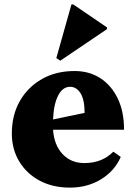

<svg xmlns="http://www.w3.org/2000/svg" viewBox="-20 -840 620 876"><path d="M299 16Q221 16 161.5 -15.5Q102 -47 68 -103Q34 -159 34 -231Q34 -315 70.5 -379Q107 -443 171.5 -479.5Q236 -516 320 -516Q387 -516 437.5 -483.5Q488 -451 517 -391Q546 -331 546 -248H222Q227 -178 265.5 -137Q304 -96 365 -96Q446 -96 497 -148L531 -124Q503 -60 441 -22Q379 16 299 16ZM300 -444Q266 -444 245.5 -404.5Q225 -365 222 -295L366 -325Q366 -385 347.5 -414.5Q329 -444 300 -444ZM255 -563 237 -575 306 -820H314L468 -715V-707Z"/></svg>

Font: Platypi ExtraBold
Style: Regular
Weight: 800
Designer: David Sargent
Foundry: Bolt Cutter Type
Version: Version 1.200; ttfautohint (v1.8.4.7-5d5b)